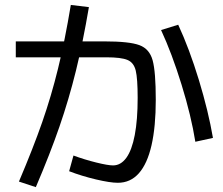

<svg xmlns="http://www.w3.org/2000/svg" viewBox="-20 -770 904 777"><path d="M259.8 -77.1 277.3 -140.6Q322.3 -124 369.6 -112.3Q417 -100.6 437.5 -100.6Q468.8 -100.6 491.2 -131.3Q513.7 -162.1 525.4 -223.6Q537.1 -285.2 537.1 -374Q537.1 -452.1 529.3 -484.4Q521.5 -516.6 496.1 -527.3Q470.7 -538.1 410.2 -538.1H43.9V-602.5H403.3Q502.9 -602.5 543.9 -587.4Q585 -572.3 597.7 -525.9Q610.4 -479.5 610.4 -366.2Q610.4 -257.8 593.3 -182.6Q576.2 -107.4 542 -68.8Q507.8 -30.3 457 -30.3Q425.8 -30.3 368.2 -43.9Q310.5 -57.6 259.8 -77.1ZM266.6 -750 339.8 -741.2Q315.4 -597.7 287.1 -482.9Q258.8 -368.2 220.7 -257.8Q182.6 -147.5 125 -12.7L56.6 -35.2Q114.3 -170.9 150.9 -275.9Q187.5 -380.9 214.8 -492.2Q242.2 -603.5 266.6 -750ZM631.8 -648.4 701.2 -669.9Q746.1 -573.2 784.7 -446.8Q823.2 -320.3 841.8 -211.9L770.5 -196.3Q753.9 -300.8 714.8 -427.2Q675.8 -553.7 631.8 -648.4Z"/></svg>

Font: Pretendard GOV Variable
Style: Regular
Weight: 400
Designer: Base glyphs from Inter by Rasmus Andersson; Hangul glyphs from Noto Sans CJK(Source Han Sans) by Jang Soo-young and Kang
Foundry: Kil Hyung-jin
Version: Version 1.307;Glyphs 3.2 (3192)